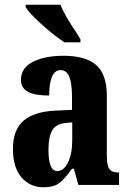

<svg xmlns="http://www.w3.org/2000/svg" viewBox="-20 -786 549 816"><path d="M35 -153Q35 -234 80 -273Q125 -312 218 -316L286 -319V-374Q286 -431 274.5 -459.5Q263 -488 237 -488Q213 -488 201 -460Q189 -432 189 -380Q128 -380 98.5 -396Q69 -412 69 -447Q69 -497 119.5 -523Q170 -549 250 -549Q344 -549 389 -509.5Q434 -470 434 -379V-123Q434 -83 444.5 -68Q455 -53 483 -53H486V0H313L294 -69H286Q254 -24 230.5 -7Q207 10 165 10Q108 10 71.5 -32Q35 -74 35 -153ZM287 -191V-266L257 -263Q218 -259 202 -232Q186 -205 186 -149Q186 -59 223 -59Q251 -59 269 -95.5Q287 -132 287 -191ZM89 -756V-766H237Q253 -723 308 -642L322 -619V-606H254Q211 -634 157 -682.5Q103 -731 89 -756Z"/></svg>

Font: Noto Serif CondExtraBold
Style: Regular
Weight: 800
Width: 3
Designer: Monotype Design Team
Foundry: Monotype Imaging Inc.
Version: Version 1.001